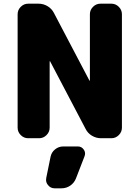

<svg xmlns="http://www.w3.org/2000/svg" viewBox="-20 -775 757 1048"><path d="M405.3 24.4Q425.8 24.4 437.5 42Q444.3 51.8 444.3 63.5Q444.3 70.3 441.4 78.1L394.5 199.2Q384.8 223.6 363.3 238.3Q341.8 252.9 315.4 252.9H278.3Q255.9 252.9 242.2 235.4Q231.4 222.7 231.4 207Q231.4 202.1 232.4 196.3L255.9 81.1Q260.7 56.6 280.3 40.5Q299.8 24.4 325.2 24.4ZM133.8 -20.5Q110.4 -20.5 93.3 -37.6Q76.2 -54.7 76.2 -78.1V-697.3Q76.2 -720.7 93.3 -737.8Q110.4 -754.9 133.8 -754.9H190.4Q216.8 -754.9 239.7 -741.2Q262.7 -727.5 274.4 -704.1L467.8 -335.9Q467.8 -334 469.2 -334.5Q470.7 -335 470.7 -335.9V-697.3Q470.7 -720.7 487.8 -737.8Q504.9 -754.9 528.3 -754.9H587.9Q611.3 -754.9 628.4 -737.8Q645.5 -720.7 645.5 -697.3V-78.1Q645.5 -54.7 628.4 -37.6Q611.3 -20.5 587.9 -20.5H531.2Q504.9 -20.5 481.9 -34.2Q459 -47.9 447.3 -71.3L253.9 -439.5Q253.9 -441.4 252.4 -440.9Q251 -440.4 251 -439.5V-78.1Q251 -54.7 233.9 -37.6Q216.8 -20.5 193.4 -20.5Z"/></svg>

Font: Gen Jyuu Gothic Heavy
Style: Bold
Weight: 900
Designer: [Source Han Sans]
Ryoko NISHIZUKA  (kana & ideographs); Paul D. Hunt (Latin, Greek & Cyrillic); Wenlong ZHANG  (bopomofo
Version: Version 1.002.20150607